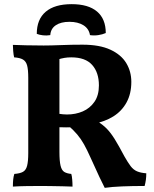

<svg xmlns="http://www.w3.org/2000/svg" viewBox="-20 -895 742 924"><path d="M484 9Q470 -19 458.5 -43Q447 -67 437 -90Q427 -113 415 -138Q399 -174 384.5 -200Q370 -226 351.5 -248Q333 -270 306 -293L346 -283Q319 -282 298 -282Q277 -282 253 -283L258 -348Q273 -346 283 -345Q293 -344 302 -344Q344 -344 378.5 -359Q413 -374 434.5 -405Q456 -436 456 -484Q456 -546 423.5 -582.5Q391 -619 323 -619Q305 -619 290.5 -616.5Q276 -614 259 -609L266 -636V-164Q266 -120 271.5 -97.5Q277 -75 289.5 -67.5Q302 -60 323 -58Q326 -49 327.5 -31.5Q329 -14 329 3Q309 2 281.5 1.5Q254 1 226.5 0.5Q199 0 181 0Q147 0 109.5 0.5Q72 1 42 3Q42 -16 43.5 -31Q45 -46 49 -58Q76 -60 90.5 -68Q105 -76 110.5 -97.5Q116 -119 116 -158V-520Q116 -560 110.5 -580Q105 -600 90.5 -608.5Q76 -617 48 -619Q45 -631 43.5 -649.5Q42 -668 42 -679Q65 -678 105.5 -677Q146 -676 190 -676Q224 -676 274 -678Q324 -680 377 -680Q459 -680 511 -656Q563 -632 587.5 -591.5Q612 -551 612 -501Q612 -444 589 -402Q566 -360 525 -334.5Q484 -309 431 -300L446 -313Q475 -295 494 -275.5Q513 -256 532 -225.5Q551 -195 579 -142Q596 -112 609 -95Q622 -78 639.5 -70.5Q657 -63 684 -61Q684 -44 682 -29.5Q680 -15 676 0Q618 0 568 2Q518 4 484 9ZM157 -732Q157 -802 200 -838.5Q243 -875 325 -875Q405 -875 447 -839.5Q489 -804 489 -736Q473 -729 453 -726Q433 -723 413 -726Q408 -757 381.5 -773.5Q355 -790 314 -790Q273 -790 248.5 -773.5Q224 -757 222 -726Q204 -723 187 -725Q170 -727 157 -732Z"/></svg>

Font: Vollkorn
Style: Bold
Weight: 700
Designer: Friedrich Althausen
Foundry: Friedrich Althausen
Version: Version 5.000